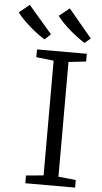

<svg xmlns="http://www.w3.org/2000/svg" viewBox="-143 -1024 562 1062"><g transform="rotate(5 138.0 -492.5)"><path d="M136.5 -52V-689L39.5 -700V-743H316V-700L219 -689V-52L316 -42V0H39.5V-43ZM200.5 -985 330.5 -829 298.5 -802H297.5Q280.5 -812.5 260 -827.5Q239.5 -842.5 218.2 -860.8Q197 -879 177.5 -898.8Q158 -918.5 143 -938.5ZM-21.5 -985 109 -833 76.5 -802H75.5Q58.5 -812.5 38 -827.5Q17.5 -842.5 -3.8 -860.8Q-25 -879 -44.5 -898.8Q-64 -918.5 -79 -938.5Z"/></g></svg>

Font: Merriweather 7pt Light
Style: Regular
Weight: 300
Designer: Eben Sorkin
Foundry: Eben Sorkin
Version: Version 2.200;gftools[0.9.31]